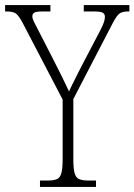

<svg xmlns="http://www.w3.org/2000/svg" viewBox="-28 -734 528 754"><path d="M129 0V-25H159Q183 -25 195.5 -30.5Q208 -36 213 -54Q218 -72 218 -109V-343L61 -644Q45 -674 33.5 -681.5Q22 -689 -2 -689H-8V-714H170V-689H140Q113 -689 106 -684Q99 -679 99 -670Q99 -661 105.5 -648Q112 -635 121 -618L183 -497Q216 -433 243 -375Q250 -391 262 -414.5Q274 -438 290 -470L367 -617Q377 -637 380.5 -648Q384 -659 384 -668Q384 -679 375.5 -684Q367 -689 341 -689H301V-714H480V-689H475Q453 -689 441.5 -681Q430 -673 413 -640L260 -345V-110Q260 -72 265 -54Q270 -36 283 -30.5Q296 -25 319 -25H349V0Z"/></svg>

Font: Noto Serif Bengali Condensed ExtraLight
Style: Regular
Weight: 200
Width: 3
Designer: Juan Bruce, Universal Thirst, Indian Type Foundry and the Monotype Design Team.
Foundry: Monotype Imaging Inc.
Version: Version 2.003; ttfautohint (v1.8.4.7-5d5b)